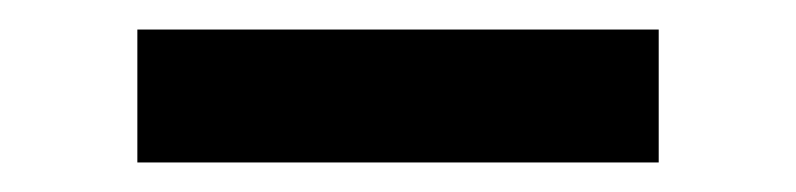

<svg xmlns="http://www.w3.org/2000/svg" viewBox="-20 -337 539 130"><path d="M73 -227V-317H426V-227Z"/></svg>

Font: Instrument Sans Medium
Style: Regular
Weight: 500
Designer: Rodrigo Fuenzalida
Foundry: fragTYPE
Version: Version 1.000;gftools[0.9.28]